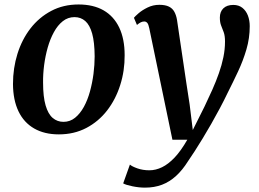

<svg xmlns="http://www.w3.org/2000/svg" viewBox="-20 -588 1156 858"><path d="M331 -568Q397 -568 442.8 -541.8Q488.5 -515.5 512.8 -464.8Q537 -414 537 -341.5Q537.5 -271.5 517.2 -207.8Q497 -144 458.8 -94.5Q420.5 -45 365.8 -16.2Q311 12.5 243 12.5Q178.5 12.5 132.8 -13.8Q87 -40 62.8 -90.2Q38.5 -140.5 38 -212.5Q38 -283.5 58 -347.5Q78 -411.5 116.2 -461Q154.5 -510.5 208.8 -539.2Q263 -568 331 -568ZM313 -511.5Q283.5 -511.5 260.5 -493.2Q237.5 -475 220.8 -444.2Q204 -413.5 193.2 -375.5Q182.5 -337.5 177.2 -297Q172 -256.5 172.5 -219Q172.5 -155.5 183.8 -117Q195 -78.5 215.5 -61Q236 -43.5 263.5 -43.5Q293 -43.5 315.5 -61.8Q338 -80 354.8 -110.5Q371.5 -141 382 -179.2Q392.5 -217.5 397.8 -258Q403 -298.5 403 -336.5Q402.5 -400 391.8 -438.2Q381 -476.5 361 -494Q341 -511.5 313 -511.5ZM647 -462Q643.5 -479.5 638 -485.8Q632.5 -492 624.5 -492Q616.5 -492 609 -488.2Q601.5 -484.5 592 -476.5L578.5 -508.5Q583 -514.5 599 -528.5Q615 -542.5 639.5 -554.5Q664 -566.5 692 -566.5Q718.5 -566.5 734.8 -558.5Q751 -550.5 759.2 -535.2Q767.5 -520 771 -499Q778 -451.5 785 -404.2Q792 -357 799 -309.8Q806 -262.5 813 -215.2Q820 -168 827.5 -121L841.5 -7L894 -112Q912.5 -150.5 929 -187.5Q945.5 -224.5 958.2 -260.8Q971 -297 978.2 -332.2Q985.5 -367.5 985.5 -402.5Q985.5 -428 979.8 -443.8Q974 -459.5 968.2 -473.8Q962.5 -488 962.5 -509.5Q962.5 -535.5 978.2 -550.8Q994 -566 1022.5 -566Q1047 -566 1063.2 -553Q1079.5 -540 1087.8 -518.5Q1096 -497 1096 -471Q1096 -417.5 1081.2 -367.2Q1066.5 -317 1044 -269Q1021.5 -221 998 -174.5Q981.5 -140 962.5 -104.2Q943.5 -68.5 923.8 -34Q904 0.5 885 31.8Q866 63 849.5 88.5Q833 114 820.5 132Q795.5 172 766.8 198.2Q738 224.5 704 237.5Q670 250.5 627.5 250.5Q601.5 250.5 572 244.5Q542.5 238.5 530.5 231.5L560.5 147.5Q570 156 594.2 164.5Q618.5 173 647.5 173Q676 173 704.2 159.2Q732.5 145.5 760.8 115.5Q789 85.5 817 36.5H750.5Z"/></svg>

Font: Merriweather 20pt SemiBold
Style: Italic
Weight: 600
Italic angle: -7.8°
Version: Version 2.101